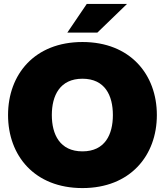

<svg xmlns="http://www.w3.org/2000/svg" viewBox="-20 -946 840 978"><path d="M400 12C643 12 779 -153 779 -360C779 -567 643 -732 400 -732C156 -732 21 -567 21 -360C21 -153 156 12 400 12ZM244 -360C244 -459 285 -545 400 -545C515 -545 555 -459 555 -360C555 -261 515 -175 400 -175C285 -175 244 -261 244 -360ZM323 -780H476L627 -926H422Z"/></svg>

Font: Aspekta 950
Style: Regular
Weight: 950
Designer: Ivo Dolenc
Version: Version 2.000